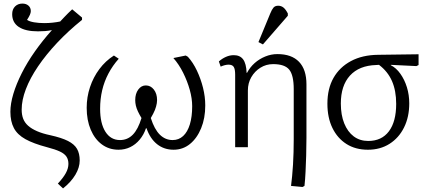

<svg xmlns="http://www.w3.org/2000/svg" viewBox="-20 -822 2399 1072"><path d="M332 230 303 203Q333 171 347.5 144.5Q362 118 362 93Q362 69 351 52.5Q340 36 314.5 24Q289 12 243 0Q167 -20 122 -45Q77 -70 57.5 -107Q38 -144 38 -198Q38 -243 54.5 -298Q71 -353 101.5 -413.5Q132 -474 175 -535Q218 -596 270 -654Q250 -650 232 -648.5Q214 -647 192 -647Q122 -647 85 -671.5Q48 -696 48 -743Q48 -770 64 -786Q80 -802 105 -802Q126 -802 139 -790.5Q152 -779 152 -760Q152 -751 147 -739.5Q142 -728 131 -711Q144 -702 170 -697.5Q196 -693 227 -693Q251 -693 274 -695.5Q297 -698 316 -702Q330 -717 340 -727.5Q350 -738 360.5 -748.5Q371 -759 383 -770L438 -724V-711Q361 -649 299 -583Q237 -517 192.5 -451.5Q148 -386 124.5 -324.5Q101 -263 101 -210Q101 -181 109.5 -159Q118 -137 137 -120Q156 -103 187 -89.5Q218 -76 261 -67Q324 -53 359.5 -35Q395 -17 410 9Q425 35 425 74Q425 113 401 153.5Q377 194 332 230Z M642 14Q589 14 549 -15.5Q509 -45 486.5 -98Q464 -151 464 -220Q464 -280 482.5 -335.5Q501 -391 535 -436.5Q569 -482 616 -512L643 -494Q609 -456 585.5 -411.5Q562 -367 550.5 -318Q539 -269 539 -215Q539 -133 568.5 -86.5Q598 -40 650 -40Q692 -40 721.5 -70Q751 -100 770 -163Q758 -183 750 -200Q742 -217 738.5 -232.5Q735 -248 735 -263Q735 -299 752 -322Q769 -345 794 -345Q821 -345 839 -322Q857 -299 857 -263Q857 -254 855.5 -245.5Q854 -237 851.5 -227.5Q849 -218 845 -208Q841 -198 835 -186.5Q829 -175 822 -163Q842 -100 872.5 -70Q903 -40 944 -40Q978 -40 1002.5 -62.5Q1027 -85 1040 -127.5Q1053 -170 1053 -229Q1053 -272 1039.5 -320.5Q1026 -369 1002.5 -416Q979 -463 948 -498L1017 -512L1029 -505Q1058 -473 1079.5 -427.5Q1101 -382 1113.5 -332Q1126 -282 1126 -233Q1126 -162 1103 -106Q1080 -50 1040.5 -18Q1001 14 949 14Q896 14 857 -17Q818 -48 798 -106H795Q783 -70 760 -42.5Q737 -15 707 -0.5Q677 14 642 14Z M1669 222 1605 216Q1608 192 1611 161.5Q1614 131 1616 97Q1618 63 1619 27.5Q1620 -8 1620 -45V-324Q1620 -402 1595 -433Q1570 -464 1505 -464Q1466 -464 1434 -444Q1402 -424 1383 -391Q1364 -358 1364 -317V0H1293V-405Q1293 -436 1285 -448.5Q1277 -461 1256 -461Q1237 -461 1212 -450L1202 -479Q1220 -495 1241.5 -504.5Q1263 -514 1285 -514Q1320 -514 1337.5 -490.5Q1355 -467 1357 -415H1359Q1376 -447 1402 -470Q1428 -493 1461 -506.5Q1494 -520 1529 -520Q1608 -520 1649.5 -477Q1691 -434 1691 -351V-52Q1691 -1 1689.5 46.5Q1688 94 1686 137Q1684 180 1680 216ZM1448 -574 1423 -587 1489 -747Q1498 -769 1507 -779.5Q1516 -790 1533 -790Q1550 -790 1562.5 -780Q1575 -770 1587 -747V-734Z M2034 14Q1965 14 1914.5 -18Q1864 -50 1836 -107.5Q1808 -165 1808 -243Q1808 -327 1842 -387Q1876 -447 1939.5 -481Q2003 -515 2091 -516L2317 -519V-459L2305 -453L2162 -460V-458Q2192 -443 2215.5 -410Q2239 -377 2252 -334.5Q2265 -292 2265 -245Q2265 -169 2236 -110.5Q2207 -52 2155 -19Q2103 14 2034 14ZM2036 -35Q2111 -35 2151.5 -89Q2192 -143 2192 -242Q2192 -316 2168.5 -369.5Q2145 -423 2096 -460L2080 -459Q1985 -456 1934 -400Q1883 -344 1883 -244Q1883 -180 1902 -133Q1921 -86 1955 -60.5Q1989 -35 2036 -35Z"/></svg>

Font: Literata 18pt Light
Style: Regular
Weight: 300
Designer: Latin by Veronika Burian and Jose Scaglione. Greek by Irene Vlachou. Cyrillic by Vera Evstafieva.
Foundry: TypeTogether
Version: Version 3.103;gftools[0.9.29]